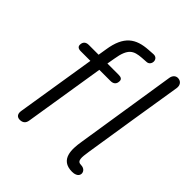

<svg xmlns="http://www.w3.org/2000/svg" viewBox="-189 -798 926 926"><g transform="rotate(45 273.5 -335.0)"><path d="M95 6C115 6 127 -4 130 -24L196 -436H272C292 -436 304 -446 304 -467C304 -479 296 -485 279 -485H202L209 -525C222 -607 249 -618 300 -622L331 -624C361 -626 363 -677 326 -674L296 -672C215 -667 165 -635 149 -528L142 -485H75C56 -485 44 -475 44 -455C44 -443 52 -436 69 -436H135L70 -30C66 -7 76 6 95 6ZM490 -20C491 -36 478 -49 458 -49C430 -49 433 -75 440 -121C470 -315 491 -444 522 -637C525 -657 516 -673 497 -676C478 -679 465 -666 462 -647L381 -129C372 -73 366 5 451 5C463 5 488 1 490 -20Z"/></g></svg>

Font: SN Pro Light
Style: Italic
Weight: 300
Italic angle: -8.99998°
Designer: Tobias Whetton
Foundry: Supernotes
Version: Version 1.001;Glyphs 3.2 (3249)